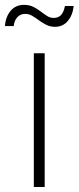

<svg xmlns="http://www.w3.org/2000/svg" viewBox="-54 -749 315 769"><path d="M81.5 0V-535.6H125V0ZM166.5 -641.6Q147 -641.6 131.1 -649.7Q115.2 -657.7 101.8 -667.7Q88.4 -677.7 75.2 -685.5Q62 -693.4 47.4 -693.4Q27.3 -693.4 15.1 -679.7Q2.9 -666 1 -644.5H-34.2Q-31.7 -681.2 -11.7 -705.3Q8.3 -729.5 42 -729.5Q64 -729.5 79.8 -721.4Q95.7 -713.4 108.9 -703.1Q122.1 -692.9 134.5 -685.1Q147 -677.2 161.1 -677.2Q179.2 -677.2 190.2 -688.5Q201.2 -699.7 206.1 -725.1H241.2Q236.8 -687 217 -664.3Q197.3 -641.6 166.5 -641.6Z"/></svg>

Font: Inter 20pt ExtraLight
Style: Regular
Weight: 250
Version: Version 4.001;git-66647c0bb